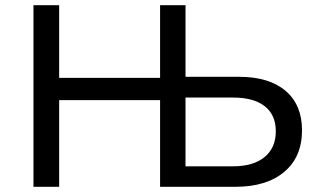

<svg xmlns="http://www.w3.org/2000/svg" viewBox="-20 -720 1220 740"><path d="M1144 -218Q1144 -115 1075.5 -57.5Q1007 0 887 0H597V-334H208V0H109V-700H208V-420H597V-700H695V-424H901Q1017 -424 1080.5 -370Q1144 -316 1144 -218ZM1043 -214Q1043 -277 1000.5 -310.5Q958 -344 878 -344H695V-79H878Q956 -79 999.5 -114.5Q1043 -150 1043 -214Z"/></svg>

Font: CMG Sans Medium
Style: Regular
Weight: 500
Designer: Julieta Ulanovsky
Foundry: Julieta Ulanovsky
Version: Version 7.200